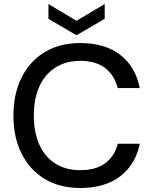

<svg xmlns="http://www.w3.org/2000/svg" viewBox="-20 -927 764 959"><path d="M381 12Q278 12 203 -33.5Q128 -79 87.5 -160.5Q47 -242 47 -350Q47 -457 87.5 -539Q128 -621 203 -666.5Q278 -712 381 -712Q504 -712 580.5 -653Q657 -594 678 -487H568Q553 -549 506.5 -586Q460 -623 380 -623Q310 -623 257.5 -590Q205 -557 177 -496Q149 -435 149 -350Q149 -265 177 -203.5Q205 -142 257.5 -109.5Q310 -77 380 -77Q460 -77 506.5 -112.5Q553 -148 568 -209H678Q657 -105 580.5 -46.5Q504 12 381 12ZM362 -751 222 -833V-907L362 -823L503 -907V-833Z"/></svg>

Font: DM Sans 17pt Medium
Style: Regular
Weight: 500
Version: Version 4.004;gftools[0.9.30]